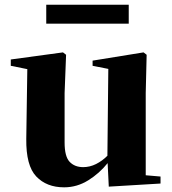

<svg xmlns="http://www.w3.org/2000/svg" viewBox="-20 -780 731 817"><path d="M527.8 -759.8V-679.2H176.8V-759.8ZM600.1 -34.2 663.1 -28.8V1L442.9 14.2L438 -85.9Q403.3 -42.5 355.5 -12.7Q307.6 17.1 252.9 17.1Q178.2 17.1 134.3 -29.1Q90.3 -75.2 91.8 -189L96.2 -485.8L25.9 -500V-526.9L248 -557.1L261.2 -546.9L254.9 -383.8V-173.8Q254.9 -113.8 276.4 -91.3Q297.9 -68.8 334 -68.8Q362.3 -68.8 388.7 -82Q415 -95.2 437 -117.2L440.9 -486.8L374 -500V-522L590.8 -557.1L604 -546.9L600.1 -383.8Z"/></svg>

Font: Source Han Serif JP Heavy
Style: Regular
Weight: 900
Designer: Ryoko NISHIZUKA  (kana & ideographs); Frank Grießhammer (Latin, Greek & Cyrillic); Wenlong ZHANG  (bopomofo); Sandoll Co
Foundry: Adobe Systems Incorporated
Version: Version 1.001;PS 1.001;hotconv 16.6.54;makeotf.lib2.5.65590